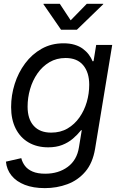

<svg xmlns="http://www.w3.org/2000/svg" viewBox="-20 -762 626 995"><path d="M212.4 212.9Q152.3 212.9 108.4 195.8Q64.5 178.7 39.6 147.7Q14.6 116.7 10.7 75.7L90.3 57.6Q95.7 79.6 109.6 97.9Q123.5 116.2 149.2 127.2Q174.8 138.2 214.4 138.2Q283.2 138.2 331.1 102.8Q378.9 67.4 389.2 1L403.8 -87.9L399.9 -86.9Q381.3 -63.5 357.4 -43.2Q333.5 -22.9 302.2 -10.7Q271 1.5 230 1.5Q171.4 1.5 128.2 -23.7Q85 -48.8 61.3 -95.7Q37.6 -142.6 37.6 -207Q37.6 -268.6 56.2 -327.1Q74.7 -385.7 110.1 -433.3Q145.5 -481 195.8 -509.3Q246.1 -537.6 309.1 -537.6Q341.8 -537.6 366.7 -530Q391.6 -522.5 409.7 -509Q427.7 -495.6 440.2 -479Q452.6 -462.4 460 -444.3L464.8 -445.3L478.5 -529.3H561.5L472.7 9.3Q460.4 83 422.1 127.7Q383.8 172.4 329.1 192.6Q274.4 212.9 212.4 212.9ZM245.1 -74.7Q293.5 -74.7 330.1 -96.2Q366.7 -117.7 391.8 -153.6Q417 -189.5 429.7 -233.4Q442.4 -277.3 442.4 -322.8Q442.4 -386.7 411.1 -424.1Q379.9 -461.4 319.8 -461.4Q272.9 -461.4 236.3 -439.7Q199.7 -418 174.3 -381.6Q148.9 -345.2 136 -300.5Q123 -255.9 123 -209.5Q123 -145 154.8 -109.9Q186.5 -74.7 245.1 -74.7ZM290 -742.2 346.2 -656.7 429.7 -742.2H515.1V-740.2L378.4 -607.9H296.4L205.1 -740.2L205.6 -742.2Z"/></svg>

Font: Inter 24pt
Style: Italic
Weight: 400
Italic angle: -9.3988°
Designer: Rasmus Andersson
Foundry: rsms
Version: Version 4.001;git-66647c0bb